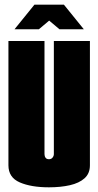

<svg xmlns="http://www.w3.org/2000/svg" viewBox="-20 -795 420 820"><path d="M189 5Q113 5 64.5 -16Q16 -37 16 -89V-620H170V-137Q170 -128 174.5 -121.5Q179 -115 189 -115Q199 -115 204.5 -122Q210 -129 210 -137V-620H364V-89Q364 -54 341 -33.5Q318 -13 278.5 -4Q239 5 189 5ZM42 -670 127 -775H253L338 -670H234L190 -707L146 -670Z"/></svg>

Font: Smooch Sans Black
Style: Regular
Weight: 900
Designer: Robert E. Leuschke
Foundry: Robert E. Leuschke
Version: Version 1.010; ttfautohint (v1.8.3)